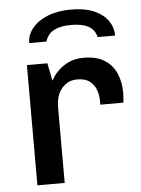

<svg xmlns="http://www.w3.org/2000/svg" viewBox="-52 -771 599 813"><g transform="rotate(-5 247.0 -364.5)"><path d="M74 0V-511H161L176 -436Q178 -439 186 -452Q194 -465 211 -481Q228 -497 254 -509Q280 -521 317 -521Q370 -521 403.5 -500Q437 -479 453.5 -442.5Q470 -406 470 -359Q470 -348 469 -336.5Q468 -325 467 -317H369V-337Q369 -358 361 -380Q353 -402 334 -417Q315 -432 281 -432Q256 -432 238.5 -421.5Q221 -411 210 -395Q199 -379 194.5 -360.5Q190 -342 190 -326V0ZM92 -603Q92 -638 115.5 -666.5Q139 -695 181 -712Q223 -729 280 -729Q339 -729 378 -712Q417 -695 437 -666.5Q457 -638 457 -603H383Q375 -635 348.5 -649.5Q322 -664 275 -664Q229 -664 202 -649.5Q175 -635 165 -603Z"/></g></svg>

Font: Chivo Medium
Style: Regular
Weight: 500
Designer: Hector Gatti
Foundry: Omnibus-Type
Version: Version 2.002